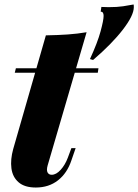

<svg xmlns="http://www.w3.org/2000/svg" viewBox="-20 -824 618 858"><path d="M420 -519 417 -499H46L51 -519ZM193 -85Q187 -64 192.5 -53.5Q198 -43 211 -43Q231 -43 251 -65Q271 -87 283 -119L299 -162H318L299 -107Q280 -50 239 -18Q198 14 140 14Q90 14 63 -9.5Q36 -33 31 -72Q26 -111 39 -158L185 -666Q240 -667 283 -670Q326 -673 367 -680ZM382 -560Q416 -634 429.5 -684Q443 -734 443 -753Q443 -772 430 -772L433 -793Q442 -793 450 -792.5Q458 -792 465 -792Q504 -792 530 -796Q556 -800 577 -804Q578 -802 578 -792Q578 -755 529 -691.5Q480 -628 396 -556Z"/></svg>

Font: Playfair Display Black
Style: Italic
Weight: 900
Italic angle: -14°
Designer: Claus Eggers Sørensen
Foundry: Claus Eggers Sørensen
Version: Version 1.203